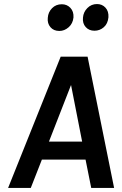

<svg xmlns="http://www.w3.org/2000/svg" viewBox="-20 -929 603 949"><path d="M20 0 280 -649H412.9L544 0H430.9L402.9 -140H187L132.1 0ZM221.9 -229H386L331.1 -508.9ZM273.4 -776Q245.3 -776 229.3 -794.7Q213.3 -813.4 216.2 -841.1Q218.1 -869 237.3 -888.5Q256.5 -908 285.4 -908Q311 -908 327.9 -890.2Q344.9 -872.3 343.2 -842.8Q340.1 -812.6 319.3 -794.3Q298.5 -776 273.4 -776ZM447 -777.1Q419.8 -777.1 403.5 -795.4Q387.2 -813.6 390.1 -842Q392.1 -869.2 411.7 -889.1Q431.3 -909 459.4 -909Q485 -909 501.4 -891.1Q517.7 -873.3 516 -843.7Q513 -811.7 493 -794.4Q473 -777.1 447 -777.1Z"/></svg>

Font: Karla
Style: Italic
Weight: 400
Italic angle: -8°
Designer: Jonathan Pinhorn
Version: Version 2.004;gftools[0.9.33]